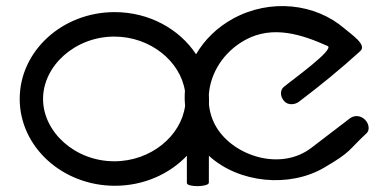

<svg xmlns="http://www.w3.org/2000/svg" viewBox="-20 -626 1303 647"><path d="M125.1 -292.6C125.1 -404.1 232.9 -502.7 365.2 -502.7C486.7 -502.7 587.5 -419.6 603.2 -319.7C601.9 -303.1 602 -286.4 603.8 -269.7C590.3 -167.9 488.4 -82.5 365.2 -82.5C232.9 -82.5 125.1 -181.1 125.1 -292.6ZM683.8 -10.5 683.9 -101.1C784.8 -8.6 955.5 7.6 1072.7 -61.3C1166.3 -116.3 1149.3 -115.7 1215.7 -177.4C1227 -188 1223.6 -212.3 1206.6 -225.7C1189.7 -239 1171 -236.3 1158.6 -226.8L1029 -127.7C926.2 -49 769 -99.6 710 -196.1C695.4 -220 687 -246.3 684.2 -273.3L684.3 -292.6C684.3 -297.8 684.1 -303.1 683.8 -308.2C689.3 -379.8 732.7 -451.1 806.8 -491.6C899.8 -542.4 999 -509 1084 -471C1109 -459.8 964.5 -356.7 935.9 -332.7C924.1 -322.7 923.1 -302.7 936.7 -286.2C950.3 -269.8 974.2 -273.4 986.7 -282.7C1058.4 -336.9 1127.9 -393.5 1193.9 -453.7C1218.2 -474.7 1163.2 -510.5 1141.3 -529.5C1043.3 -614.5 890.7 -631.9 765.2 -563.1C710.8 -533.3 668.7 -491.2 640.7 -443.1C584.6 -528.2 482.6 -585.2 366.3 -585.2C190 -585.2 46.4 -454.1 46.4 -292.6C46.4 -131.1 190.3 0 367.2 0C463.9 0 550.8 -39.2 609.7 -101.2C609.7 -70.6 609.7 -40.1 609.7 -9.5C609.7 5.5 683.8 4.5 683.8 -10.5Z"/></svg>

Font: Hi.
Style: Tall Regular
Weight: 400
Designer: Mew Too, Robert Jablonski
Foundry: Cannot Into Space Fonts
Version: Version 1.996